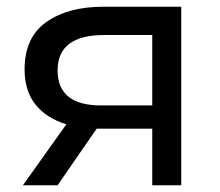

<svg xmlns="http://www.w3.org/2000/svg" viewBox="-20 -550 652 570"><path d="M518 0H432V-168H267L151 0H48L177 -181Q118 -199 85.5 -239.5Q53 -280 53 -344Q53 -439 117.5 -484.5Q182 -530 286 -530H518ZM432 -237V-446H289Q151 -446 151 -341Q151 -237 280 -237Z"/></svg>

Font: Argentum Novus
Style: Regular
Weight: 400
Designer: Julieta Ulanovsky
Foundry: Julieta Ulanovsky
Version: Version 7.20;July 27, 2021;FontCreator 13.0.0.2683 64-bit